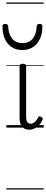

<svg xmlns="http://www.w3.org/2000/svg" viewBox="-51 -1030 373 1550"><path d="M186 17Q167 17 152 11Q137 5 127 -6.5Q117 -18 112 -36.5Q107 -55 107 -79V-496Q107 -506 113 -510.5Q119 -515 132 -515Q146 -515 153 -510.5Q160 -506 160 -496V-92Q160 -73 163 -59.5Q166 -46 174 -38.5Q182 -31 196 -31Q207 -31 217 -36.5Q227 -42 237.5 -53.5Q248 -65 258 -84Q262 -91 269 -90.5Q276 -90 283 -85Q291 -81 293.5 -74.5Q296 -68 292 -62Q281 -37 264 -19.5Q247 -2 227.5 7.5Q208 17 186 17ZM130 -626Q57 -626 13.5 -676Q-30 -726 -31 -816Q-32 -826 -26.5 -831.5Q-21 -837 -8 -837Q4 -837 9 -831.5Q14 -826 15 -816Q18 -753 47.5 -717.5Q77 -682 130 -682Q183 -682 212.5 -717.5Q242 -753 245 -816Q246 -826 250.5 -831.5Q255 -837 268 -837Q281 -837 286.5 -831.5Q292 -826 291 -816Q291 -757 270.5 -714.5Q250 -672 214 -649Q178 -626 130 -626ZM0 490H302V500H0ZM0 -20H302V0H0ZM0 -505H302V-500H0ZM0 -1010H302V-1000H0Z"/></svg>

Font: Playwrite PE Guides
Style: Regular
Weight: 400
Designer: Veronika Burian, José Scaglione
Foundry: TypeTogether
Version: Version 1.003